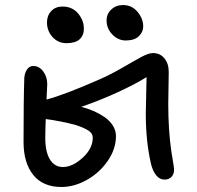

<svg xmlns="http://www.w3.org/2000/svg" viewBox="-20 -750 778 760"><path d="M478 -589.8Q447.3 -589.8 424.6 -613.5Q401.9 -637.2 401.9 -668.9Q401.9 -695.3 420.7 -712.6Q439.5 -730 466.8 -730Q502 -730 524.4 -703.1Q546.9 -676.3 546.9 -645Q546.9 -623.5 529.5 -606.7Q512.2 -589.8 478 -589.8ZM243.2 -579.1Q210 -579.1 188 -603.3Q166 -627.4 166 -661.1Q166 -688.5 182.9 -706.3Q199.7 -724.1 227.1 -724.1Q266.1 -724.1 289.1 -696.8Q312 -669.4 312 -636.2Q312 -609.9 295.2 -594.5Q278.3 -579.1 243.2 -579.1ZM223.1 -9.8Q149.9 -9.8 111.6 -57.6Q73.2 -105.5 73.2 -188Q73.2 -358.4 76.2 -441.9Q77.6 -461.4 86.9 -475.1Q96.2 -488.8 111.8 -488.8Q135.3 -488.8 151.1 -467.3Q167 -445.8 167 -417Q167 -407.7 165.5 -384.5Q164.1 -361.3 164.1 -356Q235.8 -375 370.1 -434.1Q415.5 -453.6 463.9 -481.7Q512.2 -509.8 540.3 -524.9Q568.4 -540 585.9 -540Q613.3 -540 630.6 -519.3Q647.9 -498.5 647.9 -464.8Q647.9 -443.8 647 -402.3Q646 -360.8 646 -339.8Q646 -234.4 658.2 -150.9Q659.2 -143.1 662.4 -125Q665.5 -106.9 667.2 -95.2Q668.9 -83.5 668.9 -77.1Q668.9 -60.5 658.7 -49.8Q648.4 -39.1 631.8 -39.1Q611.3 -39.1 597.4 -57.1Q583.5 -75.2 577.1 -104Q557.1 -191.4 557.1 -299.8Q557.1 -324.7 560.1 -444.8Q516.1 -417 445.8 -384.8Q375.5 -352.5 301.8 -327.1Q326.2 -320.8 348.6 -311.3Q371.1 -301.8 392.3 -287.6Q413.6 -273.4 426.3 -253.7Q439 -233.9 439 -210.9Q439 -160.6 406.7 -113.5Q374.5 -66.4 324.2 -38.1Q273.9 -9.8 223.1 -9.8ZM159.2 -203.1Q159.2 -149.4 177.5 -119.1Q195.8 -88.9 229 -88.9Q267.1 -88.9 307.1 -125.5Q347.2 -162.1 347.2 -205.1Q347.2 -222.2 329.6 -233.4Q312 -244.6 280.8 -254.9Q223.1 -270.5 161.1 -278.8Q159.2 -229 159.2 -203.1Z"/></svg>

Font: Shantell Sans Irregular
Style: Regular
Weight: 400
Designer: Stephen Nixon, Anya Danilova, Shantell Martin
Foundry: Arrow Type
Version: Version 1.006;[9816181b4]